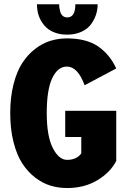

<svg xmlns="http://www.w3.org/2000/svg" viewBox="-20 -890 610 920"><path d="M448 -869.5Q448 -844.5 440.2 -820.2Q432.5 -796 416.2 -773.8Q400 -751.5 370.2 -737.8Q340.5 -724 301.5 -724Q270 -724 244.5 -733.2Q219 -742.5 203 -757.2Q187 -772 176.2 -791.5Q165.5 -811 161.2 -830.5Q157 -850 157 -869.5H263.5Q263.5 -862.5 264.2 -855.2Q265 -848 268.2 -835.2Q271.5 -822.5 280.2 -814.5Q289 -806.5 302.5 -806.5Q341 -806.5 341 -869.5ZM537 -359V-119Q509.5 -64.5 447.2 -26.8Q385 11 301.5 11Q260 11 222 -0.5Q184 -12 148.5 -39.2Q113 -66.5 86.8 -106.8Q60.5 -147 44.8 -209Q29 -271 29 -348Q29 -424.5 44.8 -486.2Q60.5 -548 86.8 -588.2Q113 -628.5 148.5 -655.8Q184 -683 221.8 -694.5Q259.5 -706 300.5 -706Q393.5 -706 449.5 -668Q505.5 -630 537 -562L385.5 -481.5Q352.5 -571 300.5 -571Q257 -571 230.5 -516Q204 -461 204 -348Q204 -237.5 233 -180.8Q262 -124 301.5 -124Q347.5 -124 369.5 -155V-233.5H292.5V-359Z"/></svg>

Font: League Mono Narrow ExtraBold
Style: Regular
Weight: 800
Width: 3
Designer: Tyler Finck
Foundry: The League of Moveable Type / Tyler Finck
Version: Version 2.210